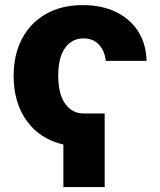

<svg xmlns="http://www.w3.org/2000/svg" viewBox="-20 -573 636 763"><path d="M396 -122.1V170.4H231.9V1.5Q137.7 -20.5 85.9 -93.3Q34.2 -166 34.2 -271Q34.2 -355 67.1 -418.2Q100.1 -481.4 161.9 -517.1Q223.6 -552.7 309.6 -552.7Q385.3 -552.7 441.4 -525.1Q497.6 -497.6 529.3 -447.8Q561 -397.9 562.5 -331.1H400.4Q395.5 -373 372.3 -396.7Q349.1 -420.4 312 -420.4Q266.1 -420.4 238.8 -382.8Q211.4 -345.2 211.4 -272.5Q211.4 -200.2 238.8 -161.1Q266.1 -122.1 312 -122.1Z"/></svg>

Font: Inter Extra Bold
Style: Regular
Weight: 800
Designer: Rasmus Andersson
Foundry: rsms
Version: Version 4.000;git-3c8e0fc